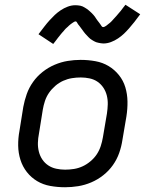

<svg xmlns="http://www.w3.org/2000/svg" viewBox="-20 -780 640 808"><path d="M254 8Q222 8 191.5 2.5Q161 -3 136 -18Q111 -33 93 -56Q75 -79 66 -107.5Q57 -136 56.5 -167Q56 -198 62 -230L78 -330Q83 -357 92.5 -384Q102 -411 119 -435Q136 -459 159.5 -477.5Q183 -496 210 -507.5Q237 -519 264.5 -523.5Q292 -528 319 -528Q351 -528 381.5 -522.5Q412 -517 437 -502Q462 -487 480.5 -464Q499 -441 507.5 -412.5Q516 -384 516.5 -353Q517 -322 512 -290L495 -190Q491 -163 481.5 -136Q472 -109 455 -85Q438 -61 414.5 -42.5Q391 -24 364 -12.5Q337 -1 309 3.5Q281 8 254 8ZM254 -66Q273 -66 291.5 -69Q310 -72 327.5 -80Q345 -88 361 -101.5Q377 -115 387.5 -131Q398 -147 404 -165.5Q410 -184 413 -202L430 -302Q433 -322 433.5 -341Q434 -360 429.5 -378Q425 -396 415 -411Q405 -426 390.5 -436Q376 -446 357.5 -450Q339 -454 320 -454Q301 -454 282.5 -451Q264 -448 246 -440Q228 -432 212.5 -418.5Q197 -405 186 -389Q175 -373 169 -354.5Q163 -336 160 -318L144 -218Q140 -198 139.5 -179Q139 -160 143.5 -142Q148 -124 158 -109Q168 -94 183 -84Q198 -74 216.5 -70Q235 -66 254 -66ZM204 -595 142 -636Q155 -653 166.5 -668Q178 -683 189 -695Q200 -707 210.5 -717Q221 -727 235 -736.5Q249 -746 265 -752Q281 -758 297 -758Q302 -758 307.5 -757.5Q313 -757 318 -756Q323 -755 327.5 -753Q332 -751 336 -748.5Q340 -746 344 -743.5Q348 -741 351.5 -738Q355 -735 359 -731.5Q363 -728 366.5 -724.5Q370 -721 373.5 -717Q377 -713 379.5 -709.5Q382 -706 384 -702.5Q386 -699 390 -694Q394 -689 397 -685Q400 -681 402.5 -677.5Q405 -674 407.5 -670Q410 -666 414 -666Q417 -666 421 -668Q425 -670 427.5 -672Q430 -674 435 -678Q440 -682 442 -683.5Q444 -685 446 -687Q448 -689 450.5 -691.5Q453 -694 455 -696.5Q457 -699 459.5 -701.5Q462 -704 464.5 -707Q467 -710 470 -713Q473 -716 475.5 -719.5Q478 -723 481.5 -726.5Q485 -730 488 -734Q491 -738 494 -742Q497 -746 500.5 -750.5Q504 -755 508 -760L570 -720Q557 -702 545.5 -687.5Q534 -673 523 -660.5Q512 -648 501.5 -638Q491 -628 477 -618.5Q463 -609 447 -603Q431 -597 415 -597Q410 -597 404.5 -598Q399 -599 394 -600Q389 -601 384.5 -602.5Q380 -604 376 -606.5Q372 -609 367.5 -611.5Q363 -614 359.5 -617Q356 -620 352.5 -623.5Q349 -627 345.5 -631Q342 -635 338.5 -638.5Q335 -642 332.5 -646Q330 -650 327.5 -653Q325 -656 321.5 -661Q318 -666 314.5 -670.5Q311 -675 308.5 -678Q306 -681 304 -685.5Q302 -690 298 -690Q295 -690 291 -687.5Q287 -685 284 -683Q281 -681 276.5 -677.5Q272 -674 270 -672Q268 -670 266 -668Q264 -666 261.5 -664Q259 -662 256.5 -659.5Q254 -657 252 -654.5Q250 -652 247.5 -649Q245 -646 241.5 -642.5Q238 -639 236 -636Q234 -633 230.5 -629Q227 -625 224 -621Q221 -617 218 -613Q215 -609 211.5 -604.5Q208 -600 204 -595Z"/></svg>

Font: Iosevka Aile Oblique
Style: Regular
Weight: 400
Italic angle: -9°
Designer: Belleve Invis
Foundry: Belleve Invis
Version: Version 31.1.0; ttfautohint (v1.8.4)